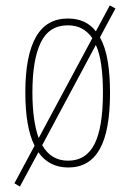

<svg xmlns="http://www.w3.org/2000/svg" viewBox="-20 -605 478 705"><path d="M384 -264Q384 -124 346 -57Q308 10 231 10Q160 10 121 -46L53 80L33 68L107 -70Q73 -137 73 -266Q73 -400 111.5 -468.5Q150 -537 229 -537Q296 -537 332 -490L383 -585L404 -574L347 -468Q367 -432 375.5 -380.5Q384 -329 384 -264ZM99 -266Q99 -162 122 -98L319 -465Q303 -488 281 -500Q259 -512 229 -512Q160 -512 129.5 -448.5Q99 -385 99 -266ZM358 -265Q358 -320 352 -364.5Q346 -409 332 -440L135 -72Q167 -15 230 -15Q296 -15 327 -76Q358 -137 358 -265Z"/></svg>

Font: Noto Sans Lao Looped ExtraCondensed Thin
Style: Regular
Weight: 100
Width: 2
Designer: Mark Frömberg, Ben Mitchell
Foundry: The Fontpad Ltd
Version: Version 1.002; ttfautohint (v1.8.4.7-5d5b)